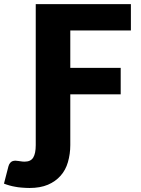

<svg xmlns="http://www.w3.org/2000/svg" viewBox="-106 -749 693 947"><path d="M539.6 -598.6H240.7V-414.1H489.3V-283.7H240.7V-33.2Q240.7 10.3 229 50.8Q217.8 89.8 192.9 117.7Q168 146 130.4 162.1Q92.3 178.2 39.6 178.2Q23.4 178.2 0 176.3Q-18.6 174.8 -32.2 171.9Q-44.9 169.9 -60.1 165.5Q-75.7 161.1 -86.4 156.7L-64.5 71.8Q-62 62 -56.2 54.7Q-50.3 47.9 -44.4 45.9Q-37.1 43.5 -30.3 43.5Q-23.4 43.5 -16.1 44.9Q-3.4 46.9 -2 46.9Q5.9 48.3 15.6 48.3Q45.9 48.3 58.1 27.8Q70.3 7.8 70.3 -33.2V-728.5H539.6Z"/></svg>

Font: Lato-ExtraBold
Style: Regular
Weight: 500
Designer: Lukasz Dziedzic with Adam Twardoch and Botio Nikoltchev
Foundry: tyPoland Lukasz Dziedzic
Version: ""